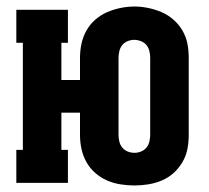

<svg xmlns="http://www.w3.org/2000/svg" viewBox="-20 -560 640 588"><path d="M392 8Q370 8 348.5 4.5Q327 1 307.5 -7.5Q288 -16 271.5 -30.5Q255 -45 244.5 -64Q234 -83 229.5 -104Q225 -125 225 -147V-215H168V-101H188V0H30V-101H50V-429H30V-530H188V-429H168V-315H225V-383Q225 -405 229.5 -426Q234 -447 244.5 -466Q255 -485 271.5 -499.5Q288 -514 307.5 -522.5Q327 -531 348.5 -535.5Q370 -540 392 -540Q413 -540 434.5 -535.5Q456 -531 475.5 -522.5Q495 -514 511.5 -499.5Q528 -485 539 -466Q550 -447 554 -426Q558 -405 558 -383V-147Q558 -125 554 -104Q550 -83 539 -64Q528 -45 512 -30.5Q496 -16 476 -7.5Q456 1 434.5 4.5Q413 8 392 8ZM392 -92Q402 -92 412 -96Q422 -100 428.5 -108Q435 -116 437.5 -126.5Q440 -137 440 -147V-383Q440 -393 437.5 -403.5Q435 -414 428.5 -422Q422 -430 411.5 -434Q401 -438 391 -438Q381 -438 371 -434Q361 -430 354.5 -422Q348 -414 345.5 -403.5Q343 -393 343 -383V-147Q343 -137 345.5 -126.5Q348 -116 354.5 -108Q361 -100 371 -96Q381 -92 392 -92Z"/></svg>

Font: Iosevka Curly Slab Extended
Style: Bold
Weight: 700
Width: 7
Monospace: yes
Designer: Belleve Invis
Foundry: Belleve Invis
Version: Version 11.1.0; ttfautohint (v1.8.3)